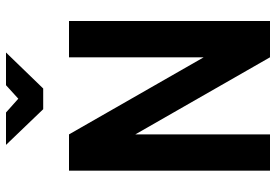

<svg xmlns="http://www.w3.org/2000/svg" viewBox="-160 -760 920 640"><g transform="rotate(-90 300.0 -440.0)"><path d="M51 -670V0H172V-449L429 0H550V-670H429V-221L172 -670ZM137 -880 256 -756H325L445 -880H336L291 -839L245 -880Z"/></g></svg>

Font: LT Wave Mono Bold
Style: Regular
Weight: 700
Designer: Daniel Lyons
Version: Version 2.5 (Glyphs App)